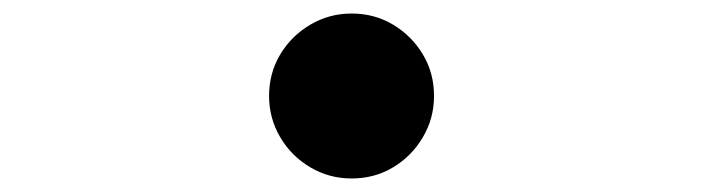

<svg xmlns="http://www.w3.org/2000/svg" viewBox="-20 -522 1040 284"><path d="M500 -502Q534 -502 561.5 -485.5Q589 -469 605.5 -441.5Q622 -414 622 -380Q622 -347 605.5 -319Q589 -291 561.5 -274.5Q534 -258 500 -258Q467 -258 439 -274.5Q411 -291 394.5 -319Q378 -347 378 -380Q378 -414 394.5 -441.5Q411 -469 439 -485.5Q467 -502 500 -502Z"/></svg>

Font: Noto Sans SC SemiBold
Style: Regular
Weight: 600
Designer: Ryoko NISHIZUKA 西塚涼子 (kana, bopomofo & ideographs); Paul D. Hunt (Latin, Greek & Cyrillic); Sandoll Communications 산돌커뮤니
Foundry: Adobe
Version: Version 2.004-H2;hotconv 1.0.118;makeotfexe 2.5.65603